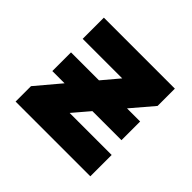

<svg xmlns="http://www.w3.org/2000/svg" viewBox="-136 -712 872 872"><g transform="rotate(45 300.0 -276.5)"><path d="M80 -216V-336H524V-216ZM60 0V-99L328 -417H74V-553H530V-442L270 -137H540V0Z"/></g></svg>

Font: Noto Sans Mono Extra
Style: Regular
Weight: 800
Designer: Monotype Design Team
Foundry: Monotype Imaging Inc.
Version: Version 1.900